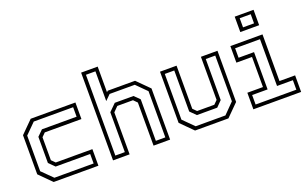

<svg xmlns="http://www.w3.org/2000/svg" viewBox="-85 -1145 2463 1541"><g transform="rotate(-20 1147.0 -375.0)"><path d="M158 0 55 -103V-437L158 -540H540V-398.5H227L196.5 -368V-172L227 -141.5H540V0ZM175 -30H510V-111H215L166.5 -159.5V-382.5L214 -429.5H510V-510.5H173.5L85.5 -422.5V-118.5Z M665 0V-749.5H806.5V-530.5L816 -540H1049.5L1152.5 -437V0H1011V-368L980.5 -399H846.5L806.5 -358.5V0ZM695.5 -30H776.5V-370.5L836 -429.5H996L1041.5 -384.5V-30H1122.5V-424.5L1036.5 -510.5H821.5L776.5 -466V-720H695.5Z M1365.5 0 1262.5 -103V-540H1404V-172L1434.5 -141.5H1581.5L1612 -172V-540H1753.5V-103L1650.5 0ZM1382 -30.5H1636L1723.5 -119.5V-510H1642.5V-159.5L1595.5 -111.5H1422L1373.5 -159.5V-510H1292.5V-119.5Z M1977 -618.5V-750H2138V-618.5ZM2010.5 -646.5H2104.5V-724.5H2010.5ZM1863.5 0V-141.5H1997V-398.5H1863.5V-540H2138V-141.5H2271.5V0ZM1893.5 -30H2241.5V-111H2106V-510.5H1893.5V-429.5H2025.5V-111H1893.5Z"/></g></svg>

Font: Tourney Light
Style: Regular
Weight: 300
Version: Version 1.015